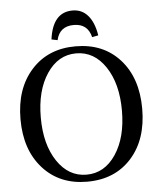

<svg xmlns="http://www.w3.org/2000/svg" viewBox="-56 -864 769 924"><g transform="rotate(-5 328.0 -401.5)"><path d="M329 -815Q374 -815 403 -781.5Q432 -748 442 -685L412 -679Q396 -745 329 -745Q260 -745 245 -679L216 -685Q233 -815 329 -815ZM328 12Q195 12 114.5 -77.5Q34 -167 34 -315Q34 -463 114.5 -552.5Q195 -642 328 -642Q462 -642 542 -553Q622 -464 622 -315Q622 -166 542 -77Q462 12 328 12ZM186.5 -103.5Q241 -22 328 -22Q415 -22 469.5 -103.5Q524 -185 524 -315Q524 -445 469.5 -526.5Q415 -608 328 -608Q241 -608 186.5 -526.5Q132 -445 132 -315Q132 -185 186.5 -103.5Z"/></g></svg>

Font: Arapey
Style: Regular
Weight: 400
Designer: Eduardo Rodriguez Tunni
Foundry: Eduardo Rodriguez Tunni
Version: Version 4.000